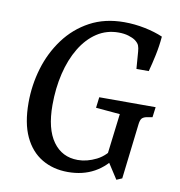

<svg xmlns="http://www.w3.org/2000/svg" viewBox="-70 -646 676 721"><g transform="rotate(10 267.5 -285.5)"><path d="M235 10Q179 10 136 -15.5Q93 -41 69 -92Q45 -143 45 -221Q45 -288 64 -352Q83 -416 121.5 -468Q160 -520 216.5 -550.5Q273 -581 347 -581Q387 -581 426 -573Q465 -565 495 -552Q492 -516 484.5 -480.5Q477 -445 469 -416H422L417 -481Q416 -495 412.5 -504Q409 -513 397 -522Q387 -529 370.5 -534Q354 -539 333 -539Q287 -539 250.5 -515Q214 -491 188 -448Q162 -405 148.5 -348.5Q135 -292 135 -228Q135 -137 169.5 -89Q204 -41 264 -41Q299 -41 335 -59Q371 -77 395 -119L409 -85Q379 -38 335.5 -14Q292 10 235 10ZM420 7 378 -58H368L390 -238L298 -246L303 -287H518L513 -248L490 -244Q478 -241 473 -235Q468 -229 466 -214L441 -2Z"/></g></svg>

Font: Yrsa
Style: Italic
Weight: 400
Italic angle: -7.10001°
Designer: Anna Giedrys (Yrsa+Rasa design), David Brezina (Yrsa art-direction, Rasa art-direction, design)
Foundry: Rosetta Type Foundry
Version: Version 2.004